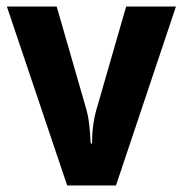

<svg xmlns="http://www.w3.org/2000/svg" viewBox="-20 -566 558 586"><path d="M185 0 1 -546H153L243 -234Q248 -217 250.5 -199.5Q253 -182 254.5 -164Q256 -146 257 -128H261Q261 -144 262 -159.5Q263 -175 265.5 -191.5Q268 -208 273 -227L365 -546H517L334 0Z"/></svg>

Font: Noto Sans Bengali SemiCondensed
Style: Bold
Weight: 700
Width: 4
Designer: Jelle Bosma - Monotype Design Team
Foundry: Monotype Imaging Inc.
Version: Version 2.003